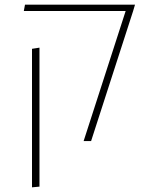

<svg xmlns="http://www.w3.org/2000/svg" viewBox="-20 -604 640 822"><path d="M338 0 518 -557H82L87 -584H558L550 -557L370 0ZM117 198V-395L149 -400V195Z"/></svg>

Font: Noto Sans Hebrew Light
Style: Regular
Weight: 100
Version: Version 3.000